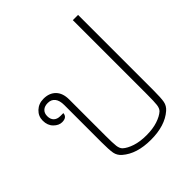

<svg xmlns="http://www.w3.org/2000/svg" viewBox="-211 -930 1087 1087"><g transform="rotate(-45 332.5 -387.0)"><path d="M201 -46Q179 -65 174 -91.5Q169 -118 169 -180V-477Q169 -514 154 -533Q139 -552 111 -552Q85 -552 70.5 -538.5Q56 -525 56 -501Q56 -476 70 -462.5Q84 -449 109 -449H133Q131 -417 92 -417Q66 -417 43 -440Q20 -463 20 -501Q20 -537 46 -561.5Q72 -586 111 -586Q157 -586 184 -558.5Q211 -531 211 -480V-190Q211 -130 214 -106.5Q217 -83 229 -71Q250 -52 288 -39.5Q326 -27 377 -27Q428 -27 466 -39.5Q504 -52 525 -71Q537 -83 540 -106.5Q543 -130 543 -190V-783H585V-180Q585 -118 580 -91.5Q575 -65 553 -46Q490 9 377 9Q264 9 201 -46Z"/></g></svg>

Font: Krub ExtraLight
Style: Regular
Weight: 275
Designer: Ekaluck Peanpanawate
Foundry: Cadson Demak Co.,Ltd.
Version: Version 1.000; ttfautohint (v1.6)